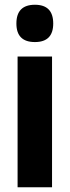

<svg xmlns="http://www.w3.org/2000/svg" viewBox="-20 -788 294 808"><path d="M127 -768Q204 -768 204 -689Q204 -611 127 -611Q49 -611 49 -689Q49 -768 127 -768ZM199 -550V0H54V-550Z"/></svg>

Font: Noto Sans Myanmar UI ExtraCondensed ExtraBold
Style: Regular
Weight: 800
Width: 2
Designer: Monotype Design Team
Foundry: Monotype Imaging Inc.
Version: Version 2.103; ttfautohint (v1.8.4.7-5d5b)